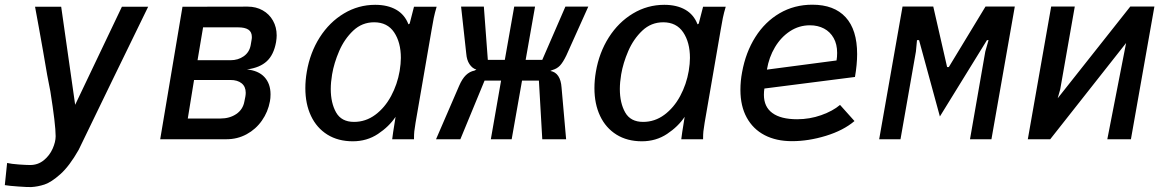

<svg xmlns="http://www.w3.org/2000/svg" viewBox="-29 -578 4849 797"><path d="M96 107Q128.5 107 152.8 87.2Q177 67.5 189.5 39.2Q202 11 202 -12.5Q202 -61 180 -199Q169.5 -247.5 149 -370.5Q140.5 -418.5 132.2 -464.5Q124 -510.5 116.5 -550H225L283 -143L477 -550H586Q533 -441.5 438.2 -246.5Q343.5 -51.5 297.5 44Q259.5 111 221.8 144.8Q184 178.5 156 187.8Q128 197 100.5 198.5Q85.5 199 47 196.2Q8.5 193.5 -9 190.5L0.5 98.5Q18 102.5 49.2 104.8Q80.5 107 96 107Z M728.5 -550 999 -550.5Q1034 -550.5 1061.5 -535Q1089 -519.5 1104.2 -492.2Q1119.5 -465 1119.5 -431Q1119.5 -419.5 1117 -403.5Q1107.5 -350.5 1078.5 -323.8Q1049.5 -297 997.5 -290H994Q1043.5 -285.5 1068.8 -258Q1094 -230.5 1094 -186.5Q1094 -170 1091.5 -157.5Q1083.5 -113.5 1058.2 -77.5Q1033 -41.5 994.8 -20.8Q956.5 0 911 0H636ZM985.5 -157 989.5 -177Q991 -185.5 991 -193Q991 -218.5 974 -232.2Q957 -246 927.5 -246H776.5L750.5 -86H885.5Q924.5 -86 952 -104.8Q979.5 -123.5 985.5 -157ZM1011.5 -390 1015 -410.5Q1016.5 -418 1016.5 -424Q1016.5 -445.5 1002 -455Q987.5 -464.5 959 -464.5H814L791 -328H927.5Q959.5 -328 982.8 -344.5Q1006 -361 1011.5 -390Z M1238.5 -212Q1238.5 -245 1244.5 -280Q1258 -359.5 1298.2 -422.8Q1338.5 -486 1398.5 -522Q1458.5 -558 1528.5 -558Q1580 -558 1615.5 -537.8Q1651 -517.5 1666.5 -477L1671.5 -480L1689.5 -550H1783.5Q1776 -525 1771.5 -503.2Q1767 -481.5 1762.5 -453.5L1696 -68.5Q1692 -44.5 1690.8 -32.8Q1689.5 -21 1689.5 0H1599Q1600.5 -14 1603 -29.8Q1605.5 -45.5 1608 -61L1613 -93Q1586 -52.5 1540 -22Q1494 8.5 1435.5 8.5Q1374.5 8.5 1330 -19.2Q1285.5 -47 1262 -96.8Q1238.5 -146.5 1238.5 -212ZM1630 -283.5Q1635 -314.5 1635 -337.5Q1635 -402 1607 -443.8Q1579 -485.5 1524 -485.5Q1474 -485.5 1437.2 -450.8Q1400.5 -416 1379 -366.2Q1357.5 -316.5 1349.5 -269Q1344 -236 1344 -208.5Q1344 -150.5 1366.2 -111.2Q1388.5 -72 1440.5 -72Q1489 -72 1528.8 -101.5Q1568.5 -131 1594.5 -179.5Q1620.5 -228 1630 -283.5Z M1940.5 -285 1948.5 -289Q1931 -294.5 1919.8 -311.8Q1908.5 -329 1906.5 -355L1885 -550.5H1979.5L1996 -329.5H2066.5L2105.5 -550.5H2192L2153 -329.5H2222L2318 -550.5H2413L2322 -348Q2308 -319 2295.5 -305.8Q2283 -292.5 2263 -287L2255.5 -283.5Q2276.5 -280 2288.2 -262.5Q2300 -245 2302 -215L2321 0H2222L2208 -243.5H2138L2095 0H2008.5L2051 -243.5H1982.5L1882 0H1781L1877 -222Q1889.5 -251 1905 -266Q1920.5 -281 1940.5 -285Z M2438.5 -212Q2438.5 -245 2444.5 -280Q2458 -359.5 2498.2 -422.8Q2538.5 -486 2598.5 -522Q2658.5 -558 2728.5 -558Q2780 -558 2815.5 -537.8Q2851 -517.5 2866.5 -477L2871.5 -480L2889.5 -550H2983.5Q2976 -525 2971.5 -503.2Q2967 -481.5 2962.5 -453.5L2896 -68.5Q2892 -44.5 2890.8 -32.8Q2889.5 -21 2889.5 0H2799Q2800.5 -14 2803 -29.8Q2805.5 -45.5 2808 -61L2813 -93Q2786 -52.5 2740 -22Q2694 8.5 2635.5 8.5Q2574.5 8.5 2530 -19.2Q2485.5 -47 2462 -96.8Q2438.5 -146.5 2438.5 -212ZM2830 -283.5Q2835 -314.5 2835 -337.5Q2835 -402 2807 -443.8Q2779 -485.5 2724 -485.5Q2674 -485.5 2637.2 -450.8Q2600.5 -416 2579 -366.2Q2557.5 -316.5 2549.5 -269Q2544 -236 2544 -208.5Q2544 -150.5 2566.2 -111.2Q2588.5 -72 2640.5 -72Q2689 -72 2728.8 -101.5Q2768.5 -131 2794.5 -179.5Q2820.5 -228 2830 -283.5Z M3044.5 -205Q3044.5 -242 3051.5 -278.5Q3066.5 -361 3106.5 -424.2Q3146.5 -487.5 3207.2 -523Q3268 -558.5 3343 -558.5Q3433.5 -558.5 3481.2 -506.5Q3529 -454.5 3529 -353.5Q3529 -310.5 3520 -258.5L3144 -210.5Q3142 -198.5 3142 -184.5Q3142 -134.5 3177.2 -108.8Q3212.5 -83 3280 -83Q3332 -83 3380 -100Q3428 -117 3458 -142.5L3518 -75.5Q3472 -36.5 3399.5 -14.2Q3327 8 3258.5 8Q3193 8 3145 -17Q3097 -42 3070.8 -89.8Q3044.5 -137.5 3044.5 -205ZM3446 -358.5Q3446 -394.5 3431.5 -420.2Q3417 -446 3391.5 -459.5Q3366 -473 3333 -473Q3288 -473 3250.5 -448.5Q3213 -424 3188 -382.2Q3163 -340.5 3154.5 -289L3443.5 -327Q3446 -341 3446 -358.5Z M3717.5 -551H3845L3902.5 -299.5H3909.5L4062 -551H4183.5L4086.5 0H3997.5L4061 -364L4074.5 -411.5H4068L3872.5 -94.5L3786 -411.5H3777.5L3773 -364L3709 0H3620.5Z M4334.5 -551H4432.5L4372 -207L4361.5 -170L4663 -551H4763L4665.5 0H4567.5L4645.5 -399.5L4330.5 0H4237.5Z"/></svg>

Font: JuliaMono Medium
Style: Italic
Weight: 500
Italic angle: -9°
Monospace: yes
Designer: cormullion
Foundry: corm
Version: Version 0.054; ttfautohint (v1.8.4)